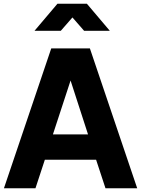

<svg xmlns="http://www.w3.org/2000/svg" viewBox="-20 -1003 752 1023"><path d="M253 -745H459L711 0H542L492 -152H219L169 0H1ZM449 -287 356 -574 262 -287ZM286 -983H443L565 -839H428L366 -910L304 -839H164Z"/></svg>

Font: BLUETTI 2.0
Style: Bold
Weight: 700
Designer: Stijn de Vries
Foundry: tokotype
Version: Version 2.005;October 31, 2023;FontCreator 14.0.0.2814 64-bi